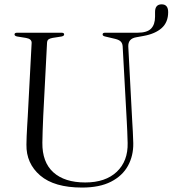

<svg xmlns="http://www.w3.org/2000/svg" viewBox="-20 -851 796 886"><path d="M565 -291 546 -637.5Q545 -651 537.5 -659Q530 -667 512 -671.5L465.5 -682.5Q453.5 -685 453.5 -692Q453.5 -700 465 -700H614Q659 -700 677.2 -719Q695.5 -738 695.5 -774V-795.5Q695.5 -831 726 -831Q756 -831 756 -795Q756 -748 725.8 -721.2Q695.5 -694.5 641.5 -685L608.5 -679Q570.5 -672.5 572 -636L590 -294.5Q591.5 -268 593 -242.5Q594.5 -217 595 -190.5Q596 -132.5 570.5 -86Q545 -39.5 492.2 -12.5Q439.5 14.5 358.5 14.5Q230.5 14.5 165.5 -41.2Q100.5 -97 102 -184Q102 -199 103 -222.8Q104 -246.5 105.5 -271Q107 -295.5 108 -312.5L126 -653Q126.5 -671.5 100 -676L59.5 -682.5Q47 -685 47 -692Q47 -700 59 -700H264Q276 -700 276 -692Q276 -685 263.5 -682.5L222 -676Q209 -673.5 203.2 -668.8Q197.5 -664 197 -652.5L179.5 -315.5Q177.5 -277.5 176.8 -246.5Q176 -215.5 175.5 -192.5Q174.5 -102.5 226.2 -55.8Q278 -9 373.5 -9Q466.5 -9 518.8 -58.2Q571 -107.5 569 -191.5Q568.5 -221 567.2 -245.8Q566 -270.5 565 -291Z"/></svg>

Font: Fraunces 72pt Light
Style: Regular
Weight: 300
Version: Version 1.000;[0bf87f6ff]